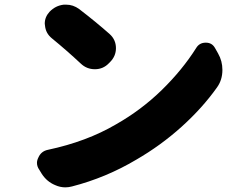

<svg xmlns="http://www.w3.org/2000/svg" viewBox="-20 -765 1040 819"><path d="M201.2 -601.6Q174.8 -623 171.9 -656.2Q170.9 -660.2 170.9 -664.1Q170.9 -692.4 191.4 -714.8Q216.8 -741.2 252 -745.1Q256.8 -745.1 262.7 -745.1Q292 -745.1 317.4 -726.6Q388.7 -671.9 447.3 -620.1Q474.6 -595.7 474.6 -559.6Q474.6 -525.4 449.2 -500L444.3 -495.1Q419.9 -469.7 384.8 -469.7Q349.6 -469.7 324.2 -494.1Q264.6 -549.8 201.2 -601.6ZM287.1 30.3Q272.5 34.2 258.8 34.2Q236.3 34.2 214.8 24.4Q179.7 9.8 158.2 -23.4L147.5 -41Q137.7 -54.7 137.7 -70.3Q137.7 -81.1 143.6 -92.8Q155.3 -120.1 184.6 -126Q349.6 -161.1 474.6 -234.4Q583 -295.9 670.4 -381.3Q757.8 -466.8 816.4 -559.6Q830.1 -583 857.4 -583Q857.4 -583 858.4 -583Q884.8 -583 897.5 -559.6L910.2 -537.1Q928.7 -504.9 928.7 -466.8Q928.7 -423.8 905.3 -391.6Q842.8 -303.7 754.4 -224.1Q666 -144.5 561.5 -84Q431.6 -6.8 287.1 30.3Z"/></svg>

Font: Gen Jyuu GothicX Heavy
Style: Bold
Weight: 900
Designer: [Source Han Sans]
Ryoko NISHIZUKA  (kana & ideographs); Paul D. Hunt (Latin, Greek & Cyrillic); Wenlong ZHANG  (bopomofo
Version: Version 1.002.20150607